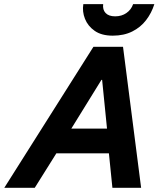

<svg xmlns="http://www.w3.org/2000/svg" viewBox="-78 -899 762 919"><path d="M-57.5 0 369.2 -675H510.8L597.5 0H460L443.3 -165H191.7L88.3 0ZM263.3 -283.3H434.2L410.8 -516.7H407.5ZM461.7 -728.3Q408.3 -728.3 375.4 -751.2Q342.5 -774.2 328.8 -808.8Q315 -843.3 320.8 -879.2H415.8Q412.5 -852.5 427.5 -836.7Q442.5 -820.8 473.3 -820.8Q504.2 -820.8 527.1 -836.7Q550 -852.5 559.2 -879.2H660.8Q647.5 -836.7 621.2 -802.5Q595 -768.3 555 -748.3Q515 -728.3 461.7 -728.3Z"/></svg>

Font: Funnel Sans Light
Style: Bold Italic
Weight: 700
Italic angle: -14.036°
Version: Version 1.000